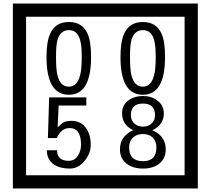

<svg xmlns="http://www.w3.org/2000/svg" viewBox="-20 -980 1195 1090"><path d="M1103 90H53V-960H1103ZM1028 15V-885H128V15ZM497 -656Q497 -442 371 -442Q244 -442 244 -656Q244 -744 265 -789Q294 -855 371 -855Q448 -855 477 -789Q497 -745 497 -656ZM444 -656Q444 -723 435 -752Q420 -809 371 -809Q322 -809 306 -752Q298 -723 298 -656Q298 -587 306 -553Q322 -488 371 -488Q419 -488 435 -554Q444 -587 444 -656ZM917 -656Q917 -442 791 -442Q664 -442 664 -656Q664 -744 685 -789Q714 -855 791 -855Q868 -855 897 -789Q917 -745 917 -656ZM864 -656Q864 -723 855 -752Q840 -809 791 -809Q742 -809 726 -752Q718 -723 718 -656Q718 -587 726 -553Q742 -488 791 -488Q839 -488 855 -554Q864 -587 864 -656ZM495 -160Q496 -111 460.5 -67Q425 -23 376 -23Q321 -23 286 -46Q246 -74 246 -127H304Q304 -67 370 -67Q404 -67 423 -97Q440 -124 440 -159Q440 -253 375 -253Q328 -253 302 -196H252L259 -427H470V-381H313L307 -257Q320 -269 333 -281Q352 -294 387 -294Q439 -294 469 -252Q495 -215 495 -160ZM921 -132Q921 -79 882 -49Q846 -23 792 -23Q737 -23 701 -49Q661 -79 661 -132Q661 -207 736 -241Q673 -271 673 -337Q673 -384 710 -411Q744 -435 792 -435Q839 -435 872 -410Q910 -383 910 -337Q910 -271 845 -241Q921 -207 921 -132ZM860 -326Q860 -392 792 -392Q723 -392 723 -326Q723 -297 742.5 -279Q762 -261 792 -261Q821 -261 840.5 -279Q860 -297 860 -326ZM868 -143Q868 -178 847.5 -198.5Q827 -219 792 -219Q756 -219 734.5 -198.5Q713 -178 713 -143Q713 -65 792 -65Q868 -65 868 -143Z"/></svg>

Font: Unicode BMP Fallback SIL
Style: Regular
Weight: 400
Foundry: NRSI, SIL International
Version: Version 5.1 Based on Unicode 5.1